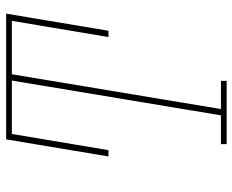

<svg xmlns="http://www.w3.org/2000/svg" viewBox="-88 -688 775 640"><g transform="rotate(-90 300.0 -367.5)"><path d="M140 0V-19H236L352 -716H174L120 -394H99L156 -735H575L518 -394H497L551 -716H373L257 -19H351V0Z"/></g></svg>

Font: Iosevka Slab ThExObl
Style: Regular
Weight: 100
Width: 7
Italic angle: -9°
Monospace: yes
Designer: Belleve Invis
Foundry: Belleve Invis
Version: Version 11.1.1; ttfautohint (v1.8.3)